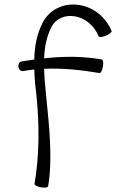

<svg xmlns="http://www.w3.org/2000/svg" viewBox="-20 -831 521 862"><path d="M84 -512C100 -515 117 -517 134 -519C135 -478 139 -438 144 -398C157 -267 157 -135 135 -5C134 0 147 7 164 10C181 13 195 11 196 5C217 -114 201 -266 187 -402C183 -442 179 -482 178 -522C261 -526 344 -517 427 -503C432 -502 439 -515 442 -532C445 -549 443 -563 437 -564C352 -579 264 -579 178 -569C180 -619 189 -667 211 -710C253 -789 380 -772 423 -668C425 -663 440 -664 456 -671C472 -678 483 -687 481 -692C421 -834 236 -851 172 -730C145 -678 135 -622 134 -564C114 -561 95 -558 76 -555C67 -553 61 -542 63 -530C65 -518 74 -510 84 -512Z"/></svg>

Font: Nupuram ExtraLight
Style: Regular
Weight: 200
Designer: Santhosh Thottingal (santhosh.thottingal@gmail.com)
Foundry: SMC
Version: Version 1.000